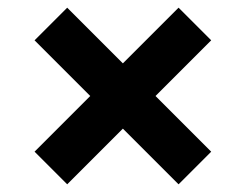

<svg xmlns="http://www.w3.org/2000/svg" viewBox="-20 -555 640 500"><path d="M300 -220 155 -75 70 -160 215 -305 70 -450 155 -535 300 -390 445 -535 530 -450 385 -305 530 -160 445 -75Z"/></svg>

Font: iA Writer Duo V
Style: Regular
Weight: 400
Designer: Mike Abbink, Paul van der Laan, Pieter van Rosmalen, Oliver Reichenstein
Foundry: Information Architects Inc.
Version: Version 2.000